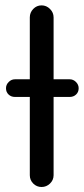

<svg xmlns="http://www.w3.org/2000/svg" viewBox="-20 -708 320 733"><path d="M93.8 -39.1V-337.9H37.1Q22.5 -337.9 12.7 -347.2Q2.9 -356.4 2.9 -371.1Q2.9 -384.8 13.2 -395Q23.4 -405.3 37.1 -405.3H93.8V-641.6Q93.8 -660.2 106.9 -673.8Q120.1 -687.5 138.7 -687.5Q157.2 -687.5 170.9 -673.8Q184.6 -660.2 184.6 -641.6V-405.3H246.1Q259.8 -405.3 270 -395Q280.3 -384.8 280.3 -371.1Q280.3 -356.4 270.5 -347.2Q260.7 -337.9 246.1 -337.9H184.6V-39.1Q184.6 -20.5 170.9 -7.3Q157.2 5.9 138.7 5.9Q120.1 5.9 106.9 -7.3Q93.8 -20.5 93.8 -39.1Z"/></svg>

Font: jf-openhuninn-2.0
Style: Regular
Weight: 400
Designer: [Kosugi Maru]
Designed by MOTOYA      

[Varela Round]
Joe Prince (Latin component); Avraham Cornfeld (Hebrew component)
Foundry: justfont CO.,LTD.
Version: 2.0